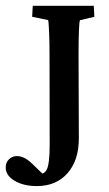

<svg xmlns="http://www.w3.org/2000/svg" viewBox="-87 -480 373 659"><path d="M187.5 -410.6Q185.1 -406.2 183.8 -373.3Q182.6 -340.3 182.6 -291L183.6 -4.9Q183.6 70.8 144.5 114.7Q105.5 158.7 39.6 158.7Q-5.9 158.7 -36.6 140.6Q-67.4 122.6 -67.4 94.7Q-67.4 77.6 -56.2 66.7Q-44.9 55.7 -28.8 55.7Q-3.9 55.7 22.5 81.1L75.7 132.3L34.7 117.2Q63.5 122.1 73.5 102.1Q83.5 82 83.5 17.6L83 -292.5Q83 -336.9 81.5 -370.8Q80.1 -404.8 78.1 -411.1L23.4 -422.4L25.4 -460H234.9L236.8 -422.4Z"/></svg>

Font: Lateef SemiBold
Style: Regular
Weight: 600
Designer: SIL International
Foundry: SIL International
Version: Version 4.200